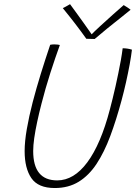

<svg xmlns="http://www.w3.org/2000/svg" viewBox="-20 -902 668 943"><path d="M249 21.5Q167.5 21.5 134.2 -27Q101 -75.5 101 -159.5Q101 -207 111.8 -268.8Q122.5 -330.5 140.5 -400Q158 -467 180.2 -539Q202.5 -611 226.5 -682Q230.5 -683 236 -683.5Q241.5 -684 247 -684Q256.5 -684 263.5 -683Q270.5 -682 274 -681Q251.5 -619 227.2 -543.5Q203 -468 184 -393.5Q172 -347.5 162.8 -304.2Q153.5 -261 148.2 -224.2Q143 -187.5 143 -160Q143 -16 261 -16Q343 -16 409 -105Q475 -194 519.5 -364Q526 -388.5 533.2 -417.8Q540.5 -447 547.5 -478.5Q554.5 -510 561.2 -542.5Q568 -575 573.5 -606Q579 -637 582.5 -665Q588.5 -665 594.5 -664.5Q600.5 -664 606.2 -663.2Q612 -662.5 617.5 -661Q623 -659.5 628 -658Q624.5 -627 616.8 -585Q609 -543 598.8 -497.2Q588.5 -451.5 577 -409Q551 -312.5 521.5 -233.5Q492 -154.5 454.5 -97.5Q417 -40.5 366.8 -9.5Q316.5 21.5 249 21.5ZM587.5 -877Q591.5 -874.5 596.2 -871.5Q601 -868.5 605.8 -865.5Q610.5 -862.5 614.5 -859.5Q618.5 -856.5 621.5 -854Q548 -796 506 -761.5Q464 -727 445 -710.5Q438.5 -710.5 431 -710.8Q423.5 -711 416.5 -711.2Q409.5 -711.5 404 -711.5Q379.5 -746 349.8 -784.8Q320 -823.5 288.5 -862Q294 -864.5 300.2 -868Q306.5 -871.5 312.8 -875Q319 -878.5 324 -881.5Q337.5 -863 355.2 -838.8Q373 -814.5 389.8 -790.8Q406.5 -767 418.5 -750.2Q430.5 -733.5 432.5 -730H426.5Q442.5 -746.5 471.8 -773.5Q501 -800.5 532.8 -828.8Q564.5 -857 587.5 -877Z"/></svg>

Font: Grandstander Thin
Style: Italic
Weight: 100
Italic angle: -15°
Designer: Tyler Finck
Foundry: Etcetera Type Co
Version: Version 1.200